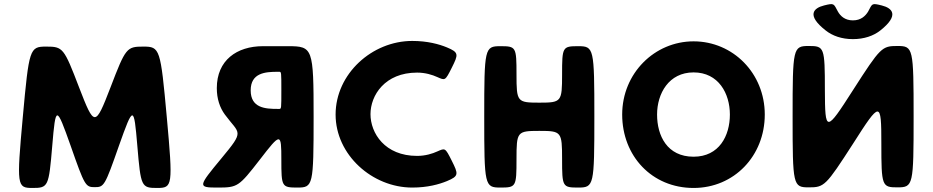

<svg xmlns="http://www.w3.org/2000/svg" viewBox="-20 -932 4625 952"><path d="M759 0C836 0 838 -10 807 -351C776 -691 773 -701 691 -701C608 -701 603 -695 528 -499C452 -302 448 -302 372 -499C297 -695 292 -701 209 -701C127 -701 124 -691 93 -351C62 -10 64 0 141 0C219 0 222 -6 239 -208C256 -410 259 -410 330 -210C400 -10 404 -4 450 -4C496 -4 500 -10 570 -210C641 -410 644 -410 661 -208C678 -6 681 0 759 0Z M1535 -353C1535 -693 1531 -703 1409 -703H1284C1154 -703 1055 -633 1055 -495C1055 -442 1070 -398 1095 -364C1168 -265 1195 -288 1078 -147C961 -6 960 -2 1059 -2C1158 -2 1164 -6 1268 -140C1372 -275 1375 -275 1375 -140C1375 -6 1377 -2 1455 -2C1532 -2 1535 -12 1535 -353ZM1375 -484C1375 -395 1375 -392 1365 -392H1356C1296 -392 1223 -396 1223 -484C1223 -571 1296 -576 1356 -576H1365C1375 -576 1375 -573 1375 -484Z M2048 -159C1888 -159 1817 -272 1817 -366C1817 -459 1888 -572 2048 -572C2089 -572 2124 -561 2148 -550C2187 -533 2187 -530 2220 -596C2253 -662 2256 -672 2196 -697C2157 -713 2100 -729 2024 -729C1825 -729 1644 -566 1644 -364C1644 -164 1826 -2 2024 -2C2100 -2 2157 -18 2196 -34C2256 -59 2253 -69 2220 -135C2187 -201 2187 -198 2148 -181C2124 -170 2089 -159 2048 -159Z M2654 -283C2764 -283 2767 -279 2767 -143C2767 -6 2769 -2 2847 -2C2925 -2 2927 -12 2927 -353C2927 -693 2925 -703 2847 -703C2769 -703 2767 -699 2767 -563C2767 -427 2764 -423 2654 -423C2544 -423 2541 -427 2541 -563C2541 -699 2539 -703 2461 -703C2383 -703 2381 -693 2381 -353C2381 -12 2383 -2 2461 -2C2539 -2 2541 -6 2541 -143C2541 -279 2544 -283 2654 -283Z M3065 -364C3065 -159 3212 0 3419 0C3620 0 3772 -159 3772 -364C3772 -569 3614 -727 3419 -727C3226 -727 3065 -569 3065 -364ZM3238 -364C3238 -468 3296 -573 3419 -573C3543 -573 3599 -468 3599 -364C3599 -259 3546 -155 3419 -155C3288 -155 3238 -259 3238 -364Z M4284 -874C4306 -914 4300 -918 4352 -905C4404 -892 4441 -857 4345 -781C4311 -754 4264 -738 4209 -738C4154 -738 4108 -754 4074 -781C3977 -857 4014 -892 4066 -905C4118 -918 4113 -914 4135 -874C4147 -853 4169 -831 4209 -831C4249 -831 4271 -853 4284 -874ZM4210 -220C4345 -432 4350 -432 4350 -220C4350 -9 4353 -3 4430 -3C4508 -3 4510 -13 4510 -353C4510 -694 4508 -704 4430 -704C4353 -704 4346 -698 4210 -486C4075 -275 4071 -275 4070 -486C4070 -698 4067 -704 3990 -704C3912 -704 3910 -694 3910 -353C3910 -13 3912 -3 3990 -3C4067 -3 4074 -9 4210 -220Z"/></svg>

Font: Hussar Print
Style: Bold
Weight: 700
Foundry: Cannot Into Space Fonts
Version: Version 2.00